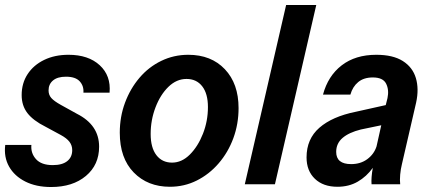

<svg xmlns="http://www.w3.org/2000/svg" viewBox="-20 -740 1728 771"><path d="M185 11Q125 11 81.5 -11Q38 -33 16.5 -71Q-5 -109 1 -158H106Q103 -125 124.5 -101Q146 -77 192 -77Q230 -77 250 -93Q270 -109 270 -137Q270 -156 259 -170.5Q248 -185 224 -198L163 -231Q113 -256 90 -286Q67 -316 67 -358Q67 -406 91 -442.5Q115 -479 157.5 -499.5Q200 -520 255 -520Q335 -520 380.5 -478Q426 -436 420 -368H315Q317 -395 300 -413.5Q283 -432 245 -432Q211 -432 193 -417Q175 -402 175 -377Q175 -359 186 -346.5Q197 -334 224 -319L289 -283Q378 -238 378 -151Q378 -78 325 -33.5Q272 11 185 11Z M662 10Q573 10 517 -47.5Q461 -105 461 -207Q461 -271 482 -327.5Q503 -384 540 -427.5Q577 -471 627.5 -495.5Q678 -520 736 -520Q828 -520 883 -462Q938 -404 938 -306Q938 -242 917 -185Q896 -128 858 -84Q820 -40 770 -15Q720 10 662 10ZM671 -87Q710 -87 742.5 -119.5Q775 -152 795 -203Q815 -254 815 -310Q815 -364 792 -393.5Q769 -423 729 -423Q689 -423 656.5 -391.5Q624 -360 604.5 -309Q585 -258 585 -202Q585 -147 608 -117Q631 -87 671 -87Z M963 0 1129 -720H1250L1084 0Z M1335 10Q1278 10 1244.5 -22Q1211 -54 1211 -108Q1211 -182 1262.5 -227Q1314 -272 1408 -291L1529 -318L1536 -346Q1543 -379 1530.5 -404Q1518 -429 1477 -429Q1441 -429 1418.5 -410.5Q1396 -392 1387 -360H1277Q1297 -435 1352 -477.5Q1407 -520 1491 -520Q1558 -520 1597.5 -495Q1637 -470 1650 -426.5Q1663 -383 1651 -328L1594 -81Q1589 -61 1587 -39Q1585 -17 1587 0H1472Q1470 -26 1477 -66Q1452 -31 1416.5 -10.5Q1381 10 1335 10ZM1330 -130Q1330 -81 1390 -81Q1428 -81 1455 -101Q1482 -121 1492 -152L1511 -237L1429 -220Q1381 -208 1355.5 -186Q1330 -164 1330 -130Z"/></svg>

Font: Instrument Sans SemiCondensed SemiBold Italic
Style: Regular
Weight: 600
Width: 4
Italic angle: -13°
Designer: Rodrigo Fuenzalida
Foundry: fragTYPE
Version: Version 1.000; ttfautohint (v1.8.4.7-5d5b);gftools[0.9.28]